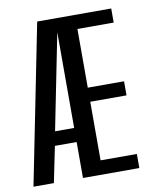

<svg xmlns="http://www.w3.org/2000/svg" viewBox="-80 -767 706 832"><g transform="rotate(-10 273.0 -351.0)"><path d="M217.8 -220.2V-641.1L133.8 -220.2ZM465.8 -62V0H217.8V-158.2H122.1L89.8 0H0L140.1 -702.1H465.8V-640.1H306.2V-381.8H465.8V-319.8H306.2V-62Z"/></g></svg>

Font: Favorite Color
Style: Regular
Weight: 400
Designer: Bryce Wilner
Version: Version 1.000;PS 1.0;hotconv 16.6.51;makeotf.lib2.5.65220 DE